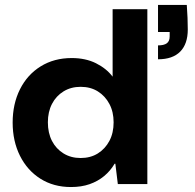

<svg xmlns="http://www.w3.org/2000/svg" viewBox="-20 -742 787 774"><path d="M266 12Q196 12 143 -21.5Q90 -55 60.5 -114Q31 -173 31 -248Q31 -323 60.5 -382Q90 -441 144 -474.5Q198 -508 269 -508Q325 -508 367 -487Q409 -466 434 -433V-705H574V0H455L445 -82H442Q425 -53 399.5 -32Q374 -11 341 0.5Q308 12 266 12ZM305 -105Q345 -105 374.5 -123.5Q404 -142 421 -174Q438 -206 438 -249Q438 -291 421 -323Q404 -355 374.5 -373.5Q345 -392 305 -392Q266 -392 236 -373.5Q206 -355 189.5 -323Q173 -291 173 -249Q173 -206 189.5 -174Q206 -142 236 -123.5Q266 -105 305 -105ZM617 -503V-559Q641 -559 652.5 -567.5Q664 -576 664 -595V-613H617V-722H733Q735 -693 736 -670Q737 -647 737 -623Q737 -565 706.5 -534Q676 -503 617 -503Z"/></svg>

Font: DM Sans 36pt ExtraBold
Style: Regular
Weight: 800
Designer: Colophon Foundry, Jonny Pinhorn
Foundry: Colophon Foundry
Version: Version 4.004;gftools[0.9.30]